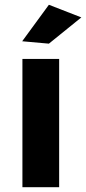

<svg xmlns="http://www.w3.org/2000/svg" viewBox="-20 -785 361 805"><path d="M185 -765 73 -612 185 -602 321 -712ZM74 -538V0H228V-538Z"/></svg>

Font: Juman SemiBold
Style: Regular
Weight: 600
Designer: Bandar Raffah (Arabic) Julieta Ulanovsky (Latin)
Foundry: Caramella
Version: Version 5.022;PS 005.022;hotconv 1.0.88;makeotf.lib2.5.64775